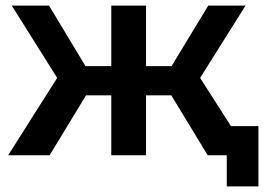

<svg xmlns="http://www.w3.org/2000/svg" viewBox="-20 -554 949 685"><path d="M902 -104V111H789V0H721L591 -214H501V0H377V-214H287L157 0H9L184 -276L22 -534H155L285 -318H377V-534H501V-318H592L723 -534H856L694 -276L804 -104Z"/></svg>

Font: mBank SemiBold
Style: Regular
Weight: 600
Designer: Julieta Ulanovsky
Foundry: Julieta Ulanovsky
Version: Version 7.200